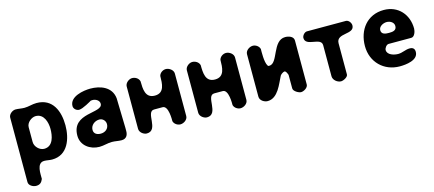

<svg xmlns="http://www.w3.org/2000/svg" viewBox="-53 -1037 3954 1748"><g transform="rotate(-15 1924.0 -163.0)"><path d="M119 -520C89 -520 53 -492 53 -460V147C53 181 94 201 121 201C157 201 174 185 187 153C188 109 175 0 250 0C275 0 298 7 324 7C473 7 521 -139 521 -263C521 -395 471 -527 318 -527C277 -527 242 -513 202 -513C173 -513 147 -520 119 -520ZM280 -414C358 -414 381 -328 381 -267C381 -203 365 -106 280 -106C236 -106 193 -149 193 -193V-333C193 -376 241 -414 280 -414Z M601 -143C601 -50 683 7 770 7C812 7 848 -7 890 -7C921 -7 949 1 980 1C1025 1 1042 -30 1042 -69V-100C1041 -142 1036 -338 1035 -380C1023 -491 918 -527 825 -527C761 -527 628 -505 628 -415C628 -389 653 -367 679 -367C714 -367 795 -416 802 -420C804 -420 816 -421 819 -421C847 -421 882 -402 882 -370C882 -278 601 -362 601 -143ZM748 -158C748 -202 788 -234 832 -234C865 -234 889 -206 889 -176C889 -132 854 -106 813 -106C781 -106 748 -119 748 -158Z M1217 -521C1188 -521 1151 -493 1151 -460V-60C1151 -27 1188 1 1218 1C1334 1 1254 -193 1338 -193H1418C1474 -193 1471 -60 1471 -47C1478 -19 1508 0 1535 0C1566 0 1605 -25 1605 -60V-460C1605 -495 1566 -521 1535 -521C1508 -521 1478 -502 1471 -473C1470 -402 1470 -313 1378 -313C1286 -313 1286 -402 1285 -473C1277 -504 1246 -521 1217 -521Z M1784 -521C1755 -521 1718 -493 1718 -460V-60C1718 -27 1755 1 1785 1C1901 1 1821 -193 1905 -193H1985C2041 -193 2038 -60 2038 -47C2045 -19 2075 0 2102 0C2133 0 2172 -25 2172 -60V-460C2172 -495 2133 -521 2102 -521C2075 -521 2045 -502 2038 -473C2037 -402 2037 -313 1945 -313C1853 -313 1853 -402 1852 -473C1844 -504 1813 -521 1784 -521Z M2355 -521C2324 -521 2285 -495 2285 -460V-60C2285 -23 2326 1 2357 1C2456 1 2496 -125 2532 -193C2540 -205 2560 -218 2572 -220C2589 -223 2602 -180 2602 -180V-53C2602 -25 2650 1 2672 1C2697 1 2739 -23 2739 -53V-467C2739 -508 2692 -521 2660 -521C2539 -521 2539 -306 2455 -306C2446 -306 2444 -305 2439 -313C2415 -349 2419 -453 2419 -473C2412 -502 2382 -521 2355 -521Z M2819 -470C2819 -385 2976 -438 2976 -360V-67C2976 -30 3016 0 3049 0C3071 0 3116 -22 3116 -47V-340C3116 -440 3280 -377 3280 -466C3280 -489 3259 -520 3232 -520H2866C2843 -520 2819 -492 2819 -470Z M3341 -253C3341 -102 3452 7 3601 7C3658 7 3775 -4 3775 -83C3775 -114 3759 -128 3728 -128C3689 -128 3656 -106 3616 -106C3579 -106 3514 -122 3514 -170C3514 -188 3534 -217 3555 -217H3768C3801 -217 3815 -268 3815 -292C3815 -425 3726 -527 3591 -527C3434 -527 3341 -406 3341 -253ZM3513 -357C3513 -393 3556 -414 3588 -414C3621 -414 3656 -394 3656 -359C3656 -317 3619 -313 3585 -313C3553 -313 3513 -316 3513 -357Z"/></g></svg>

Font: Asimov Print
Style: Regular
Weight: 500
Designer: Google
Version: Version 2.000980: 2014